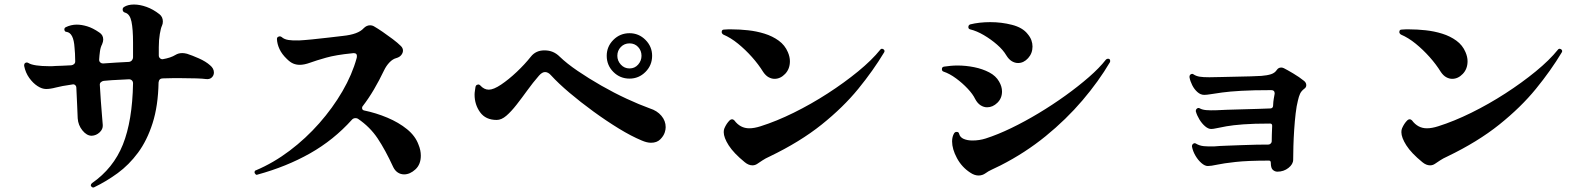

<svg xmlns="http://www.w3.org/2000/svg" viewBox="-20 -794 7040 850"><path d="M397 35Q396 36 393 36Q387 36 384 31Q382 29 382 26Q382 22 387 17Q482 -49 524 -154Q566 -259 569 -425Q569 -433 564 -438Q559 -443 551 -443Q541 -442 531.5 -442Q522 -442 512 -441Q492 -440 474 -439Q456 -438 439 -436Q432 -435 426.5 -430Q421 -425 422 -417Q424 -382 426.5 -346.5Q429 -311 431.5 -283Q434 -255 435 -240Q436 -222 421 -208Q406 -194 386 -193Q364 -193 345 -216.5Q326 -240 324 -270Q323 -293 321.5 -329Q320 -365 318 -405Q318 -413 312.5 -417.5Q307 -422 300 -420Q251 -413 227 -406.5Q203 -400 184 -400Q166 -400 146 -413Q126 -426 109.5 -449Q93 -472 87 -502V-505Q87 -513 93 -516Q99 -519 106 -515Q117 -508 141 -504.5Q165 -501 196 -501Q204 -501 211.5 -501Q219 -501 227 -502Q238 -502 256 -503Q274 -504 296 -505Q303 -506 308 -510.5Q313 -515 313 -522Q313 -541 312 -557Q311 -573 310 -583Q306 -649 274 -653Q267 -653 265 -662V-664Q265 -671 272 -674Q282 -679 294.5 -682Q307 -685 320 -685Q341 -685 366 -677.5Q391 -670 420 -650Q437 -639 437 -619Q437 -610 432 -598Q425 -585 422.5 -566.5Q420 -548 419 -531V-529Q419 -522 424 -517.5Q429 -513 436 -513Q466 -515 495 -517Q524 -519 551 -520Q559 -521 564 -527Q569 -533 569 -540V-605Q569 -665 562 -698.5Q555 -732 534 -738Q523 -741 523 -752Q523 -759 529 -763Q546 -774 573 -774Q599 -774 628.5 -763.5Q658 -753 686 -731Q701 -719 701 -699Q701 -688 697 -680Q692 -670 687.5 -643.5Q683 -617 683 -585V-548Q683 -541 688.5 -536Q694 -531 701 -532Q736 -538 757 -551Q770 -559 787 -559Q796 -559 808 -556Q830 -549 860.5 -535.5Q891 -522 910 -505Q927 -491 927 -473Q927 -460 917.5 -451Q908 -442 892 -444Q878 -446 849.5 -447Q821 -448 783 -448Q764 -448 743.5 -448Q723 -448 701 -447Q684 -447 682 -429Q680 -325 655.5 -248.5Q631 -172 591 -118Q551 -64 501 -27.5Q451 9 397 35Z M1120 -21Q1119 -21 1118.5 -20.5Q1118 -20 1117 -20Q1112 -20 1108 -27Q1107 -28 1107 -31Q1107 -39 1113 -40Q1191 -73 1262.5 -127Q1334 -181 1393.5 -248.5Q1453 -316 1496 -390Q1539 -464 1559 -537Q1560 -540 1560 -546Q1560 -555 1553.5 -557.5Q1547 -560 1538 -558Q1467 -551 1423 -538.5Q1379 -526 1353 -516.5Q1327 -507 1307 -507Q1292 -507 1278.5 -512.5Q1265 -518 1250 -533Q1228 -554 1217.5 -576.5Q1207 -599 1206 -621Q1206 -630 1214 -632Q1215 -633 1219 -633Q1223 -633 1227 -630Q1238 -620 1257 -617Q1276 -614 1304 -615Q1325 -616 1360.5 -619.5Q1396 -623 1434 -627.5Q1472 -632 1498 -635Q1566 -642 1590 -669Q1603 -682 1618 -682Q1629 -682 1638 -676Q1652 -668 1674 -653Q1696 -638 1718.5 -621Q1741 -604 1755 -590Q1764 -581 1764 -570Q1764 -560 1756.5 -550.5Q1749 -541 1735 -537Q1719 -533 1704.5 -518Q1690 -503 1680 -482Q1659 -438 1635.5 -398Q1612 -358 1585 -323Q1583 -321 1583 -316Q1583 -307 1592 -305Q1645 -294 1695 -273Q1745 -252 1782 -222Q1819 -192 1833 -153Q1843 -129 1843 -105Q1843 -66 1819 -44Q1795 -22 1769 -22Q1754 -22 1741.5 -30Q1729 -38 1721 -54Q1686 -130 1652 -181Q1618 -232 1565 -268Q1561 -271 1554 -271Q1544 -271 1538 -264Q1457 -174 1352.5 -115Q1248 -56 1120 -21Z M2821 -172Q2775 -191 2719.5 -225Q2664 -259 2607 -300.5Q2550 -342 2501 -383.5Q2452 -425 2420 -460Q2407 -475 2393 -475Q2380 -475 2366 -459Q2339 -428 2314.5 -394Q2290 -360 2266.5 -330Q2243 -300 2221.5 -281.5Q2200 -263 2179 -263Q2130 -263 2105.5 -297Q2081 -331 2081 -375Q2081 -383 2082.5 -392Q2084 -401 2085 -409Q2087 -418 2094 -419Q2095 -420 2098 -420Q2102 -420 2106 -416Q2123 -397 2144 -397Q2165 -397 2198.5 -419.5Q2232 -442 2267.5 -475.5Q2303 -509 2330 -543Q2352 -571 2390 -571Q2411 -571 2427.5 -564Q2444 -557 2458 -543Q2489 -513 2537.5 -480Q2586 -447 2642 -415Q2698 -383 2754 -357Q2810 -331 2857 -314Q2889 -304 2908 -281.5Q2927 -259 2927 -231Q2927 -226 2926 -220Q2925 -214 2923 -208Q2918 -192 2903 -177Q2888 -162 2862 -162Q2844 -162 2821 -172ZM2767 -446Q2725 -446 2695.5 -475.5Q2666 -505 2666 -547Q2666 -588 2695.5 -617.5Q2725 -647 2767 -647Q2808 -647 2837.5 -617.5Q2867 -588 2867 -547Q2867 -505 2837.5 -475.5Q2808 -446 2767 -446ZM2767 -491Q2790 -491 2805 -508Q2820 -525 2820 -547Q2820 -570 2805 -586Q2790 -602 2767 -602Q2744 -602 2728.5 -586Q2713 -570 2713 -547Q2713 -525 2728.5 -508Q2744 -491 2767 -491Z M3333 -69Q3323 -62 3311 -62Q3294 -62 3277 -76Q3228 -116 3206 -150.5Q3184 -185 3184 -209Q3184 -219 3187 -226Q3196 -247 3210 -261Q3215 -266 3221 -266Q3226 -266 3231 -261Q3257 -226 3297 -226Q3319 -226 3347 -235Q3417 -257 3494 -295Q3571 -333 3644.5 -380.5Q3718 -428 3779 -478Q3840 -528 3877 -574Q3882 -581 3891 -576Q3899 -570 3894 -562Q3846 -482 3779.5 -400.5Q3713 -319 3617.5 -242.5Q3522 -166 3387 -101Q3369 -93 3355.5 -84Q3342 -75 3333 -69ZM3359 -475Q3338 -509 3309 -541.5Q3280 -574 3247.5 -600.5Q3215 -627 3182 -641Q3175 -646 3175 -652Q3175 -663 3185 -663Q3193 -664 3202 -664Q3211 -664 3221 -664Q3254 -664 3291.5 -660Q3329 -656 3364.5 -645Q3400 -634 3427.5 -614Q3455 -594 3468 -563Q3477 -542 3477 -523Q3477 -489 3456 -467Q3435 -445 3409 -445Q3396 -445 3383 -452Q3370 -459 3359 -475Z M4343 -27Q4329 -17 4312 -17Q4294 -17 4275 -30Q4238 -54 4216.5 -94Q4195 -134 4195 -168Q4195 -189 4204 -204Q4209 -211 4216 -210Q4224 -210 4226 -202Q4230 -186 4246.5 -179Q4263 -172 4285 -172Q4316 -172 4344 -181Q4397 -198 4457 -227Q4517 -256 4578.5 -293Q4640 -330 4697 -371Q4754 -412 4800.5 -452.5Q4847 -493 4876 -530Q4880 -534 4885 -534Q4892 -534 4894 -529Q4896 -524 4894 -519Q4844 -434 4772 -349.5Q4700 -265 4609 -191Q4518 -117 4410 -62Q4386 -50 4370.5 -43Q4355 -36 4343 -27ZM4435 -549Q4421 -573 4394 -596.5Q4367 -620 4335.5 -638.5Q4304 -657 4275 -664Q4267 -666 4267 -674Q4267 -683 4275 -686Q4295 -691 4317.5 -693.5Q4340 -696 4364 -696Q4414 -696 4460.5 -684Q4507 -672 4529 -644Q4541 -630 4546 -616Q4551 -602 4551 -588Q4551 -558 4531.5 -536.5Q4512 -515 4487 -515Q4473 -515 4459.5 -523Q4446 -531 4435 -549ZM4297 -356Q4287 -377 4264 -401.5Q4241 -426 4212.5 -447Q4184 -468 4157 -477Q4149 -480 4150 -489Q4150 -497 4159 -499Q4173 -501 4188 -502.5Q4203 -504 4219 -504Q4256 -504 4293 -496.5Q4330 -489 4359.5 -473.5Q4389 -458 4403 -433Q4416 -411 4416 -389Q4416 -359 4395.5 -339Q4375 -319 4350 -319Q4335 -319 4321 -328Q4307 -337 4297 -356Z M5635 -34Q5624 -34 5615 -42Q5606 -50 5606 -73Q5606 -83 5598 -83Q5504 -83 5450 -77Q5396 -71 5368.5 -65Q5341 -59 5327 -59Q5314 -59 5299 -72Q5284 -85 5272.5 -104.5Q5261 -124 5257 -145V-147Q5257 -154 5263 -158Q5269 -162 5275 -158Q5290 -149 5309 -147Q5328 -145 5357 -146Q5378 -148 5410 -149Q5442 -150 5477 -151.5Q5512 -153 5543.5 -153.5Q5575 -154 5595 -154Q5601 -154 5605.5 -158.5Q5610 -163 5610 -168Q5610 -180 5610.5 -197Q5611 -214 5612 -237Q5612 -247 5603 -247Q5531 -247 5484.5 -243.5Q5438 -240 5410 -235Q5382 -230 5366.5 -226.5Q5351 -223 5342 -223Q5329 -223 5315 -235Q5301 -247 5290 -265Q5279 -283 5274 -301V-303Q5274 -310 5280 -314Q5286 -318 5292 -314Q5303 -308 5320.5 -306.5Q5338 -305 5366 -306Q5380 -307 5411 -308Q5442 -309 5479 -310Q5516 -311 5550 -312Q5584 -313 5605 -314Q5615 -315 5616 -325Q5617 -346 5619 -356.5Q5621 -367 5623 -379V-381Q5623 -395 5608 -395Q5528 -395 5475.5 -392Q5423 -389 5390.5 -384.5Q5358 -380 5340 -377Q5322 -374 5311 -374Q5295 -374 5281 -386.5Q5267 -399 5258 -417Q5249 -435 5246 -452V-454Q5246 -462 5252.5 -465.5Q5259 -469 5265 -464Q5276 -457 5291 -454.5Q5306 -452 5334 -452Q5354 -452 5385.5 -453Q5417 -454 5452 -454.5Q5487 -455 5517 -456Q5547 -457 5564 -458Q5590 -460 5607 -465.5Q5624 -471 5633 -485Q5640 -495 5652 -495Q5658 -495 5664 -492Q5678 -485 5705 -469Q5732 -453 5753 -436Q5763 -428 5763 -417Q5763 -407 5754 -401Q5741 -391 5735.5 -379Q5730 -367 5726 -349Q5720 -326 5716 -292Q5712 -258 5709.5 -220Q5707 -182 5706 -147Q5705 -112 5705 -87Q5705 -67 5684 -50.5Q5663 -34 5635 -34Z M6333 -69Q6323 -62 6311 -62Q6294 -62 6277 -76Q6228 -116 6206 -150.5Q6184 -185 6184 -209Q6184 -219 6187 -226Q6196 -247 6210 -261Q6215 -266 6221 -266Q6226 -266 6231 -261Q6257 -226 6297 -226Q6319 -226 6347 -235Q6417 -257 6494 -295Q6571 -333 6644.5 -380.5Q6718 -428 6779 -478Q6840 -528 6877 -574Q6882 -581 6891 -576Q6899 -570 6894 -562Q6846 -482 6779.5 -400.5Q6713 -319 6617.5 -242.5Q6522 -166 6387 -101Q6369 -93 6355.5 -84Q6342 -75 6333 -69ZM6359 -475Q6338 -509 6309 -541.5Q6280 -574 6247.5 -600.5Q6215 -627 6182 -641Q6175 -646 6175 -652Q6175 -663 6185 -663Q6193 -664 6202 -664Q6211 -664 6221 -664Q6254 -664 6291.5 -660Q6329 -656 6364.5 -645Q6400 -634 6427.5 -614Q6455 -594 6468 -563Q6477 -542 6477 -523Q6477 -489 6456 -467Q6435 -445 6409 -445Q6396 -445 6383 -452Q6370 -459 6359 -475Z"/></svg>

Font: Zen Antique Soft
Style: Regular
Weight: 400
Designer: Yoshimichi Ohira
Foundry: Positype
Version: Version 1.001